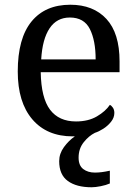

<svg xmlns="http://www.w3.org/2000/svg" viewBox="-20 -566 575 811"><path d="M367 225Q303 225 266.5 198.5Q230 172 230 115Q230 83 250 55.5Q270 28 296 10Q294 10 291.5 10Q289 10 287 10Q178 10 116.5 -62Q55 -134 55 -264Q55 -404 113 -475Q171 -546 277 -546Q374 -546 429.5 -486Q485 -426 485 -307V-261H152Q154 -152 191.5 -102.5Q229 -53 301 -53Q353 -53 389.5 -74.5Q426 -96 444 -123Q451 -120 457 -111Q463 -102 463 -89Q463 -69 449 -51.5Q435 -34 416 -22Q397 -10 381 -5Q355 8 333.5 35Q312 62 312 100Q312 133 331.5 148Q351 163 381 163Q395 163 410.5 161Q426 159 444 155V209Q428 216 405.5 220.5Q383 225 367 225ZM384 -315Q384 -395 359.5 -443.5Q335 -492 275 -492Q220 -492 189.5 -446.5Q159 -401 154 -315Z"/></svg>

Font: Noto Serif Khojki
Style: Regular
Weight: 400
Designer: Juan Bruce
Version: Version 2.002